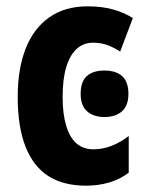

<svg xmlns="http://www.w3.org/2000/svg" viewBox="-20 -577 462 607"><path d="M252 10Q181 10 133.5 -20Q86 -50 61 -112.5Q36 -175 36 -271Q36 -359 61 -423Q86 -487 135.5 -522Q185 -557 257 -557Q301 -557 336 -547.5Q371 -538 400 -520L360 -414Q338 -428 318 -435Q298 -442 274 -442Q244 -442 222.5 -422.5Q201 -403 189.5 -365Q178 -327 178 -271Q178 -216 189.5 -178.5Q201 -141 222.5 -123Q244 -105 275 -105Q305 -105 333 -116Q361 -127 387 -147V-31Q359 -10 325 0Q291 10 252 10ZM310 -354Q347 -354 366.5 -336Q386 -318 386 -280Q386 -243 365.5 -225Q345 -207 310 -207Q276 -207 255.5 -225Q235 -243 235 -280Q235 -319 254.5 -336.5Q274 -354 310 -354Z"/></svg>

Font: Noto Sans Display Condensed
Style: Bold
Weight: 700
Width: 3
Designer: Monotype Design Team
Foundry: Monotype Imaging Inc.
Version: Version 2.003